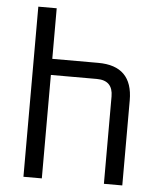

<svg xmlns="http://www.w3.org/2000/svg" viewBox="-53 -786 692 832"><g transform="rotate(5 293.0 -370.0)"><path d="M80 0V-740H160V-520H360Q510 -520 510 -370V0H430V-380Q430 -450 360 -450H160V0Z"/></g></svg>

Font: Oxanium ExtraLight
Style: Regular
Weight: 400
Version: Version 2.000